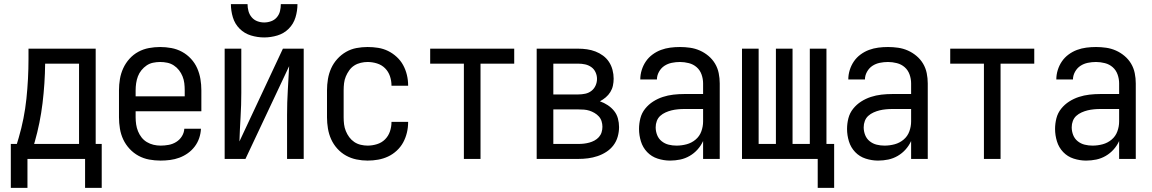

<svg xmlns="http://www.w3.org/2000/svg" viewBox="-20 -764 5540 923"><path d="M389 139H469V-72H440V-530H117V-481Q117 -385 107 -289.5Q97 -194 70 -102L61 -72H32V0H389ZM144 -72 147 -82Q173 -173 184.5 -268Q196 -363 197 -458H360V-72ZM32 139H112V0H32Z M752 8Q775 8 798 5Q821 2 842.5 -6Q864 -14 883 -27.5Q902 -41 916 -59.5Q930 -78 937.5 -100Q945 -122 946 -145H866Q865 -126 854.5 -109Q844 -92 827 -81.5Q810 -71 790.5 -67.5Q771 -64 752 -64Q735 -64 718 -68Q701 -72 686 -81Q671 -90 660.5 -103.5Q650 -117 643.5 -133Q637 -149 634.5 -166Q632 -183 632 -200V-229H948V-330Q948 -357 943.5 -384Q939 -411 928 -436Q917 -461 898 -481.5Q879 -502 855 -515Q831 -528 804 -533Q777 -538 750 -538Q723 -538 696 -533Q669 -528 645 -515Q621 -502 602.5 -481.5Q584 -461 572.5 -436Q561 -411 556.5 -384Q552 -357 552 -330V-200Q552 -173 556.5 -145.5Q561 -118 572.5 -93.5Q584 -69 603 -48.5Q622 -28 646 -15Q670 -2 697 3Q724 8 752 8ZM632 -301V-330Q632 -347 634.5 -364Q637 -381 643 -397Q649 -413 660 -426.5Q671 -440 685 -449.5Q699 -459 716 -462.5Q733 -466 750 -466Q767 -466 784 -462.5Q801 -459 815.5 -449.5Q830 -440 840.5 -426.5Q851 -413 857.5 -397Q864 -381 866 -364Q868 -347 868 -330V-301Z M1060 0H1160L1370 -446Q1367 -387 1363.5 -329Q1360 -271 1360 -212V0H1440V-530H1340L1131 -84Q1133 -143 1136.5 -201.5Q1140 -260 1140 -318V-530H1060ZM1250 -584Q1282 -584 1313.5 -593.5Q1345 -603 1368 -626Q1391 -649 1400.5 -680.5Q1410 -712 1410 -744H1330Q1330 -727 1326 -710.5Q1322 -694 1311 -681Q1300 -668 1283.5 -662Q1267 -656 1250 -656Q1233 -656 1217 -662Q1201 -668 1190 -681Q1179 -694 1174.5 -710.5Q1170 -727 1170 -744H1090Q1090 -712 1099.5 -680.5Q1109 -649 1132 -626Q1155 -603 1186.5 -593.5Q1218 -584 1250 -584Z M1747 8Q1773 8 1798 3.5Q1823 -1 1845.5 -11.5Q1868 -22 1887 -39.5Q1906 -57 1918 -79Q1930 -101 1936 -126Q1942 -151 1942 -176Q1942 -177 1942 -177.5Q1942 -178 1942 -178H1862Q1862 -178 1862 -177.5Q1862 -177 1862 -177Q1862 -154 1854.5 -132Q1847 -110 1831 -94Q1815 -78 1792.5 -71Q1770 -64 1747 -64Q1731 -64 1714 -68Q1697 -72 1683 -81.5Q1669 -91 1659 -104.5Q1649 -118 1642.5 -134Q1636 -150 1634 -166.5Q1632 -183 1632 -200V-330Q1632 -347 1634 -364Q1636 -381 1642.5 -396.5Q1649 -412 1659 -426Q1669 -440 1683 -449Q1697 -458 1714 -462Q1731 -466 1747 -466Q1770 -466 1792.5 -459Q1815 -452 1831 -436Q1847 -420 1854.5 -398Q1862 -376 1862 -353Q1862 -353 1862 -353Q1862 -353 1862 -352H1942Q1942 -353 1942 -353.5Q1942 -354 1942 -354Q1942 -379 1936 -404Q1930 -429 1918 -451Q1906 -473 1887 -490.5Q1868 -508 1845.5 -519Q1823 -530 1798 -534Q1773 -538 1747 -538Q1720 -538 1693.5 -533Q1667 -528 1643.5 -514.5Q1620 -501 1601.5 -480.5Q1583 -460 1572 -435.5Q1561 -411 1556.5 -384Q1552 -357 1552 -330V-200Q1552 -173 1556.5 -146Q1561 -119 1572 -94.5Q1583 -70 1601.5 -49.5Q1620 -29 1643.5 -16Q1667 -3 1693.5 2.5Q1720 8 1747 8Z M2210 0H2290V-458H2452V-530H2048V-458H2210Z M2560 0H2760Q2784 0 2807 -3Q2830 -6 2852.5 -13.5Q2875 -21 2895 -34Q2915 -47 2929 -65.5Q2943 -84 2949.5 -107Q2956 -130 2956 -153Q2956 -174 2950.5 -194.5Q2945 -215 2932 -231Q2919 -247 2901.5 -258.5Q2884 -270 2864 -277Q2879 -285 2892 -296Q2905 -307 2914 -321.5Q2923 -336 2926.5 -352.5Q2930 -369 2930 -386Q2930 -407 2924.5 -428Q2919 -449 2907.5 -466.5Q2896 -484 2879 -496.5Q2862 -509 2842.5 -516.5Q2823 -524 2802 -527Q2781 -530 2760 -530H2560ZM2640 -310V-458H2760Q2777 -458 2793 -454.5Q2809 -451 2822.5 -441.5Q2836 -432 2843 -416.5Q2850 -401 2850 -385Q2850 -368 2843 -352.5Q2836 -337 2823 -327Q2810 -317 2793.5 -313.5Q2777 -310 2760 -310ZM2640 -72V-238H2760Q2774 -238 2787.5 -237Q2801 -236 2813.5 -232Q2826 -228 2838 -221Q2850 -214 2859 -204Q2868 -194 2872 -181Q2876 -168 2876 -155Q2876 -155 2876 -155Q2876 -155 2876 -154Q2876 -141 2872 -128Q2868 -115 2859 -105Q2850 -95 2838 -88.5Q2826 -82 2813 -78.5Q2800 -75 2787 -73.5Q2774 -72 2760 -72Z M3201 8Q3226 8 3250 3Q3274 -2 3295.5 -14.5Q3317 -27 3333.5 -45.5Q3350 -64 3360 -86V0H3440V-363Q3440 -388 3435 -412.5Q3430 -437 3417.5 -458Q3405 -479 3386 -495Q3367 -511 3344.5 -521Q3322 -531 3297.5 -534.5Q3273 -538 3249 -538Q3225 -538 3202 -535Q3179 -532 3157.5 -524Q3136 -516 3117 -502Q3098 -488 3085 -469Q3072 -450 3065 -427.5Q3058 -405 3058 -382Q3058 -382 3058 -382Q3058 -382 3058 -382H3138Q3138 -401 3148 -419Q3158 -437 3174 -447.5Q3190 -458 3209.5 -462Q3229 -466 3249 -466Q3270 -466 3291.5 -460.5Q3313 -455 3329 -441Q3345 -427 3352.5 -406Q3360 -385 3360 -363V-312H3269Q3243 -312 3217 -309Q3191 -306 3166.5 -298Q3142 -290 3120 -276Q3098 -262 3081.5 -241.5Q3065 -221 3058.5 -195.5Q3052 -170 3052 -144Q3052 -114 3061 -84.5Q3070 -55 3091 -33Q3112 -11 3141.5 -1.5Q3171 8 3201 8ZM3232 -64Q3213 -64 3194.5 -68.5Q3176 -73 3161 -85Q3146 -97 3139 -115Q3132 -133 3132 -152Q3132 -168 3137.5 -182.5Q3143 -197 3154 -207Q3165 -217 3179.5 -223.5Q3194 -230 3208.5 -233.5Q3223 -237 3238.5 -238.5Q3254 -240 3269 -240H3360V-180Q3360 -156 3351.5 -132.5Q3343 -109 3324 -93Q3305 -77 3281 -70.5Q3257 -64 3232 -64Z M3911 139H3990V-72H3953V-530H3873V-72H3790V-530H3710V-72H3627V-530H3547V0H3911Z M4201 8Q4226 8 4250 3Q4274 -2 4295.5 -14.5Q4317 -27 4333.5 -45.5Q4350 -64 4360 -86V0H4440V-363Q4440 -388 4435 -412.5Q4430 -437 4417.5 -458Q4405 -479 4386 -495Q4367 -511 4344.5 -521Q4322 -531 4297.5 -534.5Q4273 -538 4249 -538Q4225 -538 4202 -535Q4179 -532 4157.5 -524Q4136 -516 4117 -502Q4098 -488 4085 -469Q4072 -450 4065 -427.5Q4058 -405 4058 -382Q4058 -382 4058 -382Q4058 -382 4058 -382H4138Q4138 -401 4148 -419Q4158 -437 4174 -447.5Q4190 -458 4209.5 -462Q4229 -466 4249 -466Q4270 -466 4291.5 -460.5Q4313 -455 4329 -441Q4345 -427 4352.5 -406Q4360 -385 4360 -363V-312H4269Q4243 -312 4217 -309Q4191 -306 4166.5 -298Q4142 -290 4120 -276Q4098 -262 4081.5 -241.5Q4065 -221 4058.5 -195.5Q4052 -170 4052 -144Q4052 -114 4061 -84.5Q4070 -55 4091 -33Q4112 -11 4141.5 -1.5Q4171 8 4201 8ZM4232 -64Q4213 -64 4194.5 -68.5Q4176 -73 4161 -85Q4146 -97 4139 -115Q4132 -133 4132 -152Q4132 -168 4137.5 -182.5Q4143 -197 4154 -207Q4165 -217 4179.5 -223.5Q4194 -230 4208.5 -233.5Q4223 -237 4238.5 -238.5Q4254 -240 4269 -240H4360V-180Q4360 -156 4351.5 -132.5Q4343 -109 4324 -93Q4305 -77 4281 -70.5Q4257 -64 4232 -64Z M4710 0H4790V-458H4952V-530H4548V-458H4710Z M5201 8Q5226 8 5250 3Q5274 -2 5295.5 -14.5Q5317 -27 5333.5 -45.5Q5350 -64 5360 -86V0H5440V-363Q5440 -388 5435 -412.5Q5430 -437 5417.5 -458Q5405 -479 5386 -495Q5367 -511 5344.5 -521Q5322 -531 5297.5 -534.5Q5273 -538 5249 -538Q5225 -538 5202 -535Q5179 -532 5157.5 -524Q5136 -516 5117 -502Q5098 -488 5085 -469Q5072 -450 5065 -427.5Q5058 -405 5058 -382Q5058 -382 5058 -382Q5058 -382 5058 -382H5138Q5138 -401 5148 -419Q5158 -437 5174 -447.5Q5190 -458 5209.5 -462Q5229 -466 5249 -466Q5270 -466 5291.5 -460.5Q5313 -455 5329 -441Q5345 -427 5352.5 -406Q5360 -385 5360 -363V-312H5269Q5243 -312 5217 -309Q5191 -306 5166.5 -298Q5142 -290 5120 -276Q5098 -262 5081.5 -241.5Q5065 -221 5058.5 -195.5Q5052 -170 5052 -144Q5052 -114 5061 -84.5Q5070 -55 5091 -33Q5112 -11 5141.5 -1.5Q5171 8 5201 8ZM5232 -64Q5213 -64 5194.5 -68.5Q5176 -73 5161 -85Q5146 -97 5139 -115Q5132 -133 5132 -152Q5132 -168 5137.5 -182.5Q5143 -197 5154 -207Q5165 -217 5179.5 -223.5Q5194 -230 5208.5 -233.5Q5223 -237 5238.5 -238.5Q5254 -240 5269 -240H5360V-180Q5360 -156 5351.5 -132.5Q5343 -109 5324 -93Q5305 -77 5281 -70.5Q5257 -64 5232 -64Z"/></svg>

Font: Iosevka SS09
Style: Regular
Weight: 400
Monospace: yes
Designer: Belleve Invis
Foundry: Belleve Invis
Version: Version 5.2.1; ttfautohint (v1.8.3)